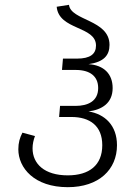

<svg xmlns="http://www.w3.org/2000/svg" viewBox="-20 -764 574 796"><path d="M261 12C390 12 465 -61 465 -162C465 -244 415 -291 347 -302C402 -309 447 -336 447 -399C447 -458 410 -494 347 -498C411 -507 434 -535 434 -578C434 -683 273 -678 266 -744L215 -736C224 -638 378 -657 378 -575C378 -540 354 -521 299 -521H241L237 -474H294C353 -474 387 -448 387 -399C387 -344 344 -325 293 -325H229L225 -279H276C353 -279 404 -242 404 -162C404 -79 350 -37 261 -37C164 -37 115 -85 115 -149C115 -167 119 -184 125 -200L73 -214C62 -193 56 -172 56 -145C56 -68 122 12 261 12Z"/></svg>

Font: FiraGO Light
Style: Regular
Weight: 300
Designer: bBox Type
Foundry: bBox Type GmbH
Version: Version 1.001;PS 001.001;hotconv 1.0.88;makeotf.lib2.5.64775